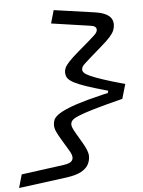

<svg xmlns="http://www.w3.org/2000/svg" viewBox="-96 -849 772 1036"><g transform="rotate(-5 289.5 -331.0)"><path d="M355.5 1Q355.5 24.4 344.2 45.6Q332.9 66.8 305.1 82.1Q277.2 97.3 225.4 104.6L-35.2 139L-14.7 67L214.8 36Q246.7 31.4 256.6 21.7Q266.5 12.1 266.5 0Q266.5 -7.4 263.1 -17.2Q259.7 -27 249 -44.4L215.7 -99.9Q197.4 -130.3 189.6 -148.1Q181.8 -166 181.8 -182Q181.8 -196.3 186.9 -209.8Q192 -223.3 210.9 -237.5Q229.7 -251.7 269.5 -268.1Q309.2 -284.5 377.6 -303.2Q446 -321.9 551.5 -344.7H560L561.5 -291.7Q460.9 -266.3 403.1 -249.3Q345.2 -232.2 318 -220.4Q290.8 -208.7 283.1 -198.7Q275.4 -188.8 275.4 -177.3Q275.4 -170.6 279.6 -159.7Q283.7 -148.8 294.5 -130.3L327.1 -74.8Q341.1 -50.7 348.3 -32.7Q355.5 -14.7 355.5 1ZM584.5 -370.3 561.5 -291.7H475L498 -370.3ZM551 -696.3Q551 -680 544.9 -664.6Q538.7 -649.1 522 -630.1Q505.3 -611.1 472.5 -583L410 -528.5Q387.7 -508.9 376.6 -498.3Q365.5 -487.7 362.5 -481Q359.5 -474.2 359.5 -466.5Q359.5 -459.1 366.9 -450.7Q374.3 -442.3 397 -431.8Q419.8 -421.2 464.7 -406.1Q509.7 -391 584.5 -370.3L555 -326.7H546.5Q470.1 -347.1 419 -362.6Q367.9 -378.1 337.3 -390.5Q306.6 -403 291.4 -414.1Q276.2 -425.2 271.2 -436.4Q266.2 -447.5 266.2 -460.9Q266.2 -473.2 272 -485.9Q277.9 -498.6 295.4 -517.7Q313 -536.8 348.8 -567.4L410.7 -620.3Q431.3 -637.9 441.3 -647.9Q451.2 -657.8 453.9 -663.9Q456.6 -669.9 456.6 -676.3Q456.6 -684.7 450 -690.9Q443.5 -697 426.3 -699.4L214.1 -730.4L234.3 -801L453.8 -769.7Q491 -764.2 512.1 -753.6Q533.3 -743.1 542.2 -728.6Q551 -714 551 -696.3Z"/></g></svg>

Font: Intel One Mono Light
Style: Italic
Weight: 300
Italic angle: -16°
Monospace: yes
Designer: Fred Shallcrass
Foundry: Frere-Jones Type LLC
Version: Version 1.004